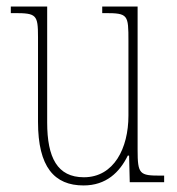

<svg xmlns="http://www.w3.org/2000/svg" viewBox="-20 -556 540 586"><path d="M235 10C304 10 345 -30 370 -81H374L376 0H481V-20H470C406 -20 400 -24 400 -99V-536H292V-516H300C371 -516 372 -511 372 -431V-203C372 -104 328 -15 236 -15C155 -15 124 -75 124 -182V-536H13V-516H24C91 -516 96 -511 96 -443V-184C96 -46 146 10 235 10Z"/></svg>

Font: Noto Serif Bengali Condensed Thin
Style: Regular
Weight: 100
Width: 3
Designer: Juan Bruce, Universal Thirst, Indian Type Foundry and the Monotype Design Team.
Foundry: Monotype Imaging Inc.
Version: Version 2.003